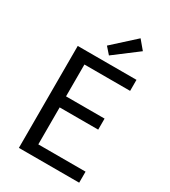

<svg xmlns="http://www.w3.org/2000/svg" viewBox="-209 -969 945 1070"><g transform="rotate(30 263.5 -434.0)"><path d="M230 -739 267 -697 419 -812 372 -868ZM90 -656V0H478V-71H174V-309H422V-380H174V-585H468V-656Z"/></g></svg>

Font: Cambridge Sans
Style: Regular
Weight: 400
Version: Version 2.020;PS 002.020;hotconv 1.0.88;makeotf.lib2.5.64775